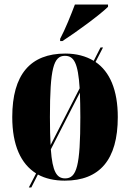

<svg xmlns="http://www.w3.org/2000/svg" viewBox="-20 -786 573 846"><path d="M245 -615V-605H255C314 -643 421 -721 456 -756V-766H310C293 -721 267 -656 245 -615ZM139 -22 107 40H118L147 -17C180 1 220 10 265 10C419 10 499 -82 499 -270C499 -389 464 -470 401 -513L434 -577H423L393 -518C358 -539 316 -550 268 -550C114 -550 34 -458 34 -270C34 -146 72 -64 139 -22ZM331 -397 203 -147C201 -180 200 -221 200 -270C200 -485 216 -540 266 -540C306 -540 324 -508 331 -397ZM267 0C230 0 211 -29 204 -128L332 -378C333 -347 334 -312 334 -270C334 -55 318 0 267 0Z"/></svg>

Font: Noto Serif Display ExtraCondensed Black
Style: Regular
Weight: 900
Width: 2
Designer: Monotype Design Team
Foundry: Monotype Imaging Inc.
Version: Version 2.009